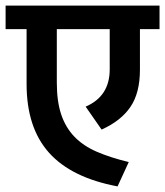

<svg xmlns="http://www.w3.org/2000/svg" viewBox="-30 -656 590 686"><path d="M540 -636V-552H470V-407Q470 -324 436 -274Q402 -224 333 -193L276 -275Q362 -312 362 -408V-552H173V-361Q173 -294 188.5 -247.5Q204 -201 235.5 -168Q267 -135 315.5 -114Q364 -93 430 -77L390 10Q225 -21 145 -110.5Q65 -200 65 -356V-552H-10V-636Z"/></svg>

Font: Ek Mukta SemiBold
Style: Regular
Weight: 600
Designer: Girish Dalvi and Yashodeep Gholap
Foundry: Ek Type
Version: Version 2.538;PS 1.002;hotconv 16.6.51;makeotf.lib2.5.65220;